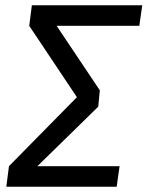

<svg xmlns="http://www.w3.org/2000/svg" viewBox="-20 -709 560 729"><path d="M509 -611H195L359 -366L353 -304L122 -78H434L423 0H4L14 -78L272 -340L91 -611L101 -689H520Z"/></svg>

Font: Fira Sans
Style: Italic
Weight: 400
Italic angle: -8°
Designer: bBox Type GmbH & Carrois Corporate GbR & Edenspiekermann AG
Foundry: bBox Type GmbH & Carrois Corporate GbR & Edenspiekermann AG
Version: Version 4.301